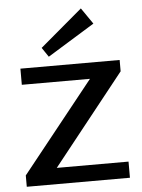

<svg xmlns="http://www.w3.org/2000/svg" viewBox="-55 -834 647 877"><g transform="rotate(-5 268.5 -395.0)"><path d="M32 -52 392 -503 407 -466H50V-540H505V-488L145 -35L130 -74H505V0H32ZM400 -716 184 -583 155 -626 349 -790Z"/></g></svg>

Font: Pathway Extreme 28pt Medium
Style: Regular
Weight: 500
Designer: Eduardo Rodriguez Tunni
Foundry: Eduardo Rodriguez Tunni
Version: Version 1.001;gftools[0.9.26]